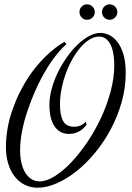

<svg xmlns="http://www.w3.org/2000/svg" viewBox="-20 -853 607 886"><path d="M507.3 -552.2Q507.3 -563 506.3 -577.1Q505.4 -591.3 502.9 -606Q500.5 -620.6 495.6 -634.5Q490.7 -648.4 482.9 -659.4Q475.1 -670.4 463.9 -677.2Q452.6 -684.1 437 -684.1Q415 -684.1 393.3 -670.7Q371.6 -657.2 351.6 -634.3Q331.5 -611.3 314.2 -580.6Q296.9 -549.8 284.2 -515.1Q271.5 -480.5 264.2 -443.6Q256.8 -406.7 256.8 -372.1Q256.8 -319.8 271.7 -293.9Q286.6 -268.1 321.8 -268.1Q334 -268.1 343.5 -271Q353 -273.9 359.6 -277.8Q366.2 -281.7 370.1 -285.6Q374 -289.6 375 -292L379.9 -278.8Q370.1 -264.2 358.9 -255.6Q347.7 -247.1 336.4 -242.4Q325.2 -237.8 315.4 -236.3Q305.7 -234.9 298.8 -234.9Q255.9 -234.9 231.9 -269.8Q208 -304.7 208 -368.7Q208 -403.8 218.3 -442.1Q228.5 -480.5 246.3 -517.3Q264.2 -554.2 287.6 -587.6Q311 -621.1 337.2 -646.2Q363.3 -671.4 390.6 -686.3Q418 -701.2 443.8 -701.2Q461.4 -701.2 481.7 -692.4Q502 -683.6 519.5 -662.4Q537.1 -641.1 548.6 -605.5Q560.1 -569.8 560.1 -516.1Q560.1 -447.8 541.5 -382.1Q522.9 -316.4 491.7 -257.6Q460.4 -198.7 419.4 -148.9Q378.4 -99.1 333.3 -63.2Q288.1 -27.3 241.9 -7.1Q195.8 13.2 154.3 13.2Q120.6 13.2 93.3 -0.7Q65.9 -14.6 46.9 -39.6Q27.8 -64.5 17.6 -98.9Q7.3 -133.3 7.3 -174.8Q7.3 -213.4 14.4 -257.1Q21.5 -300.8 38.1 -348.1Q53.2 -391.1 71.5 -427.5Q89.8 -463.9 109.4 -493.9Q128.9 -523.9 149.2 -547.9Q169.4 -571.8 188 -590.3Q231.9 -633.8 277.8 -660.2L286.6 -648.9Q256.8 -623.5 226.6 -582Q213.4 -564.5 199 -541.3Q184.6 -518.1 169.4 -489.5Q154.3 -460.9 139.2 -426Q124 -391.1 109.9 -350.1Q91.3 -296.9 82 -248.8Q72.8 -200.7 72.8 -160.2Q72.8 -127.9 78.9 -101.3Q85 -74.7 96.7 -55.9Q108.4 -37.1 125 -26.6Q141.6 -16.1 162.6 -16.1Q194.3 -16.1 232.2 -39.6Q270 -63 308.3 -103.3Q346.7 -143.6 382.6 -196.8Q418.5 -250 446.3 -309.6Q474.1 -369.1 490.7 -431.6Q507.3 -494.1 507.3 -552.2ZM521.5 -796.9Q521.5 -782.7 511 -772.2Q500.5 -761.7 486.3 -761.7Q471.2 -761.7 460.9 -772.2Q450.7 -782.7 450.7 -796.9Q450.7 -812 460.9 -822.5Q471.2 -833 486.3 -833Q500.5 -833 511 -822.5Q521.5 -812 521.5 -796.9ZM417.5 -796.9Q417.5 -782.7 407 -772.2Q396.5 -761.7 381.3 -761.7Q367.2 -761.7 356.9 -772.2Q346.7 -782.7 346.7 -796.9Q346.7 -812 356.9 -822.5Q367.2 -833 381.3 -833Q396.5 -833 407 -822.5Q417.5 -812 417.5 -796.9Z"/></svg>

Font: Dynalight
Style: Regular
Weight: 400
Version: Version 1.000